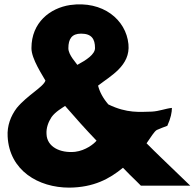

<svg xmlns="http://www.w3.org/2000/svg" viewBox="-20 -850 891 879"><path d="M15 -225C23 -69 156 9 297 9C409 8 481 -31 543 -82C563 -61 583 -41 603 -22L625 0H851L718 -128C696 -149 674 -171 651 -194C672 -224 686 -248 698 -255C715 -262 731 -269 746 -274C762 -309 767 -336 767 -356C737 -353 710 -341 675 -339C621 -338 562 -330 476 -372C451 -401 436 -430 429 -458C485 -502 578 -549 568 -648C557 -760 451 -848 301 -827C209 -813 124 -747 124 -630C123 -581 177 -502 188 -481C179 -452 105 -414 57 -356C29 -319 12 -274 15 -225ZM193 -236C191 -264 201 -291 216 -314C234 -339 265 -356 278 -365C323 -313 372 -258 422 -206C410 -191 372 -161 324 -155C255 -148 195 -178 193 -236ZM293 -629C293 -672 309 -696 351 -696C399 -696 415 -672 415 -630C415 -601 375 -575 334 -553C330 -561 293 -598 293 -629Z"/></svg>

Font: Rabbid Highway Sign IV
Style: Bd
Weight: 400
Foundry: Cannot Into Space Fonts
Version: Version 0.277